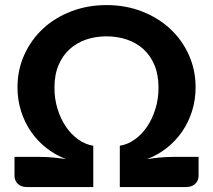

<svg xmlns="http://www.w3.org/2000/svg" viewBox="-20 -754 858 774"><path d="M463 -166.5Q495 -171.5 523.2 -191.8Q551.5 -212 572.8 -243.2Q594 -274.5 606.5 -314.8Q619 -355 619 -400.5Q619 -453 602.5 -492Q586 -531 557.5 -556.5Q529 -582 490.8 -594.8Q452.5 -607.5 409 -607.5Q366 -607.5 328 -594.8Q290 -582 261.5 -556.5Q233 -531 216.2 -492Q199.5 -453 199.5 -400.5Q199.5 -355 212 -314.8Q224.5 -274.5 245.8 -243.2Q267 -212 295.5 -191.8Q324 -171.5 356 -166.5V0H88.5Q65.5 0 52 -12.8Q38.5 -25.5 38.5 -46V-121.5H141.5Q167 -121.5 193.8 -119Q220.5 -116.5 246.5 -112.5Q203 -129 166.8 -157.5Q130.5 -186 104.8 -223.5Q79 -261 64.8 -306.2Q50.5 -351.5 50.5 -402Q50.5 -472.5 78 -533.2Q105.5 -594 153.5 -638.5Q201.5 -683 267.2 -708.2Q333 -733.5 409.5 -733.5Q486 -733.5 551.5 -708.2Q617 -683 665.2 -638.5Q713.5 -594 741 -533.2Q768.5 -472.5 768.5 -402Q768.5 -351.5 754.2 -306.2Q740 -261 714.2 -223.5Q688.5 -186 652.2 -157.5Q616 -129 572.5 -112.5Q598.5 -116.5 625 -119Q651.5 -121.5 677 -121.5H780.5V-46Q780.5 -25.5 766.8 -12.8Q753 0 730.5 0H463Z"/></svg>

Font: Lato Heavy
Style: Regular
Weight: 800
Designer: Lukasz Dziedzic
Foundry: tyPoland Lukasz Dziedzic
Version: Version 2.007; 2014-02-27